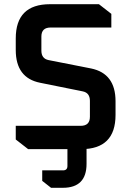

<svg xmlns="http://www.w3.org/2000/svg" viewBox="-20 -710 625 914"><path d="M55 -46V-111H364Q408 -111 408 -154V-230Q408 -268 374 -275L171 -316Q55 -339 55 -472V-527Q55 -690 218 -690H451L510 -644V-579H221Q177 -579 177 -536V-469Q177 -431 211 -424L414 -384Q530 -360 530 -228V-163Q530 0 367 0H114ZM181 101H280Q301 101 301 80V-51H392V70Q392 184 279 184H223L181 151Z"/></svg>

Font: Oxanium SemiBold
Style: Regular
Weight: 600
Designer: Severin Meyer
Version: Version 2.000